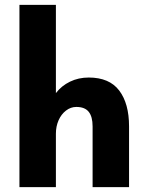

<svg xmlns="http://www.w3.org/2000/svg" viewBox="-20 -770 601 790"><path d="M60 -750H210V-387Q233 -417 268 -434Q303 -451 345 -451Q430 -451 470.5 -397.5Q511 -344 511 -250V0H361V-250Q361 -290 345 -310Q329 -330 294 -330Q271 -330 251.5 -315Q232 -300 221 -275Q210 -250 210 -220V0H60Z"/></svg>

Font: Teachers[wght]
Style: Regular
Weight: 400
Designer: Alfredo Marco Pradil & Chank Diesel
Version: Version 1.000;Glyphs 3.1.2 (3151)